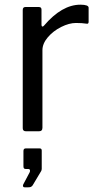

<svg xmlns="http://www.w3.org/2000/svg" viewBox="-20 -560 423 819"><path d="M91 0Q77 0 77 -13V-517Q77 -530 88 -530H146Q157 -530 157 -519V-454Q157 -448 160.5 -447Q164 -446 168 -451Q244 -540 323 -540Q358 -540 358 -527V-467Q358 -457 349 -459Q331 -462 304 -462Q275 -462 241 -445Q207 -428 184 -401Q161 -374 161 -346V-15Q161 0 146 0ZM85 239Q80 239 78.5 235.5Q77 232 79 227L106 176Q108 173 108 168Q108 161 101 161H92Q85 161 82.5 158.5Q80 156 80 149V84Q80 73 90 73H149Q158 73 158 82V161Q158 164 157 166Q156 168 156 169L119 231Q115 236 111 237.5Q107 239 100 239Z"/></svg>

Font: Libre Franklin
Style: Regular
Weight: 400
Designer: Pablo Impallari, Rodrigo Fuenzalida
Foundry: Impallari Type
Version: Version 1.001; ttfautohint (v1.4.1)